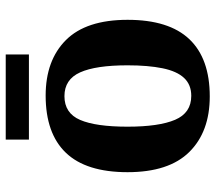

<svg xmlns="http://www.w3.org/2000/svg" viewBox="-60 -664 735 654"><g transform="rotate(-90 307.0 -337.5)"><path d="M305 10Q185 10 116 -59.5Q47 -129 47 -270Q47 -411 113 -480Q179 -549 308 -549Q428 -549 497 -480Q566 -411 566 -270Q566 -129 500 -59.5Q434 10 305 10ZM307 -53Q345 -53 368 -77.5Q391 -102 401 -151Q411 -200 411 -270Q411 -378 387 -431.5Q363 -485 306 -485Q248 -485 225 -431.5Q202 -378 202 -270Q202 -163 225.5 -108Q249 -53 307 -53ZM158 -606V-685H448V-606Z"/></g></svg>

Font: Noto Serif Hebrew
Style: Bold
Weight: 700
Version: Version 2.003